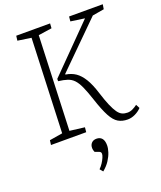

<svg xmlns="http://www.w3.org/2000/svg" viewBox="-171 -810 986 1178"><g transform="rotate(-20 322.0 -220.5)"><path d="M547 14Q512 14 486 -1Q460 -16 438 -57Q416 -98 391 -174Q373 -229 357.5 -263Q342 -297 325 -315Q308 -333 284 -341Q260 -349 225 -353V-368L512 -659L421 -672L424 -703H644L639 -672L563 -659L281 -380V-376Q319 -370 346 -351.5Q373 -333 395.5 -296.5Q418 -260 437 -199Q454 -145 468.5 -111.5Q483 -78 496.5 -59Q510 -40 525.5 -33Q541 -26 560 -26Q577 -26 593 -33.5Q609 -41 625 -53L638 -28Q620 -9 595.5 2.5Q571 14 547 14ZM50 0 54 -30 139 -44 163 -659 75 -672 79 -703H300L298 -672L210 -659L186 -43L283 -31L280 0ZM296 262 279 242Q293 228 303 212.5Q313 197 319.5 182Q326 167 326 158Q326 151 323 147Q320 143 312 140L287 131Q279 113 281 96.5Q283 80 294.5 69.5Q306 59 325 59Q348 59 360.5 74Q373 89 373 119Q373 139 365 163.5Q357 188 340.5 213.5Q324 239 296 262Z"/></g></svg>

Font: Literata 18pt ExtraLight
Style: Italic
Weight: 250
Italic angle: -2°
Designer: Latin by Veronika Burian and Jose Scaglione. Greek by Irene Vlachou. Cyrillic by Vera Evstafieva
Foundry: TypeTogether
Version: Version 3.103;gftools[0.9.29]